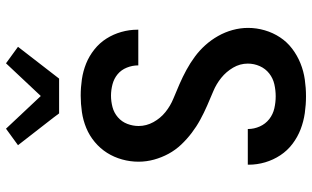

<svg xmlns="http://www.w3.org/2000/svg" viewBox="-220 -812 1040 640"><g transform="rotate(-90 300.0 -492.0)"><path d="M299 8Q271 8 243 4Q215 0 189 -10Q163 -20 140.5 -37Q118 -54 102.5 -77.5Q87 -101 79 -128Q71 -155 71 -183V-186H190V-185Q190 -165 198.5 -146Q207 -127 223 -114.5Q239 -102 259 -97.5Q279 -93 299 -93Q319 -93 339 -97.5Q359 -102 375 -114.5Q391 -127 399.5 -146Q408 -165 408 -186Q408 -212 394.5 -235Q381 -258 360.5 -274.5Q340 -291 316 -301Q292 -311 268 -321.5Q244 -332 221 -344.5Q198 -357 177 -373Q156 -389 138 -408Q120 -427 107.5 -450Q95 -473 88 -498.5Q81 -524 81 -550Q81 -578 88.5 -605Q96 -632 110.5 -655Q125 -678 146.5 -696Q168 -714 193.5 -724.5Q219 -735 246.5 -739Q274 -743 301 -743Q329 -743 356 -739Q383 -735 408 -725Q433 -715 455 -697.5Q477 -680 491.5 -657Q506 -634 513.5 -607.5Q521 -581 521 -554V-551H402V-552Q402 -571 394.5 -589.5Q387 -608 372.5 -620Q358 -632 339 -637Q320 -642 301 -642Q282 -642 263 -637Q244 -632 229 -619Q214 -606 207 -587.5Q200 -569 200 -550Q200 -524 213 -500.5Q226 -477 246.5 -460.5Q267 -444 291.5 -434Q316 -424 340 -413.5Q364 -403 387 -390.5Q410 -378 431 -362.5Q452 -347 469.5 -327.5Q487 -308 500 -285Q513 -262 520 -236.5Q527 -211 527 -185Q527 -157 519 -129.5Q511 -102 495.5 -78.5Q480 -55 457.5 -38Q435 -21 409 -10.5Q383 0 355 4Q327 8 299 8ZM242 -815 227 -835 136 -952 191 -992 300 -876 409 -992 464 -952 358 -815Z"/></g></svg>

Font: Iosevka Aile
Style: Bold
Weight: 700
Designer: Belleve Invis
Foundry: Belleve Invis
Version: Version 28.0.1; ttfautohint (v1.8.4)